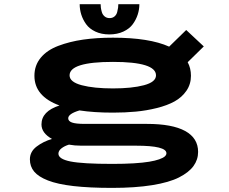

<svg xmlns="http://www.w3.org/2000/svg" viewBox="-20 -691 1090 912"><path d="M642 -671Q642 -646 634.2 -622Q626.5 -598 610.8 -576.2Q595 -554.5 566 -541Q537 -527.5 499.5 -527.5Q461.5 -527.5 433 -541Q404.5 -554.5 389 -576.2Q373.5 -598 366 -622Q358.5 -646 358.5 -671H458Q458 -663.5 459 -655.2Q460 -647 463.5 -634.2Q467 -621.5 476.8 -613.2Q486.5 -605 500.5 -605Q514.5 -605 524 -613Q533.5 -621 536.8 -634.2Q540 -647.5 541 -655Q542 -662.5 542 -671ZM516.5 -156Q426 -156 357.5 -166.5Q304 -150.5 304 -129Q304 -115.5 322 -109Q340 -102.5 382.5 -102.5H677.5Q798 -102.5 859.5 -68.8Q921 -35 921 30.5Q921 67.5 899 97.8Q877 128 830.2 151.8Q783.5 175.5 702.8 188.5Q622 201.5 512.5 201.5Q405 201.5 329 192.8Q253 184 207.8 166.2Q162.5 148.5 142.2 124Q122 99.5 122 66Q122 29.5 153.8 5.2Q185.5 -19 227 -31Q177 -59 177 -100Q177 -162.5 262.5 -190Q143.5 -233.5 143.5 -331Q143.5 -380.5 173.5 -416.8Q203.5 -453 257 -473.2Q310.5 -493.5 374.5 -502.8Q438.5 -512 516.5 -512Q689 -512 783.5 -469.5L864.5 -548.5L948 -470.5L871.5 -395.5Q887 -367 887 -331Q887 -291 865.5 -259.8Q844 -228.5 809 -209.2Q774 -190 724.8 -177.8Q675.5 -165.5 625 -160.8Q574.5 -156 516.5 -156ZM516.5 -271Q606.5 -271 663.8 -286.2Q721 -301.5 721 -333Q721 -397 516.5 -397Q310.5 -397 310.5 -333Q310.5 -301.5 368.2 -286.2Q426 -271 516.5 -271ZM257.5 39Q257.5 64.5 315 76Q372.5 87.5 514 87.5Q570.5 87.5 615.2 84.8Q660 82 688.5 77.2Q717 72.5 736 65.8Q755 59 762.8 52Q770.5 45 770.5 37Q770.5 1 626 1H366.5Q334 1 307.5 -4Q286 2.5 271.8 13.8Q257.5 25 257.5 39Z"/></svg>

Font: League Mono Extended SemiBold
Style: Regular
Weight: 600
Width: 9
Designer: Tyler Finck
Foundry: The League of Moveable Type / Tyler Finck
Version: Version 2.210